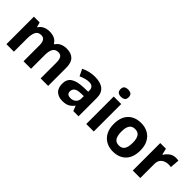

<svg xmlns="http://www.w3.org/2000/svg" viewBox="134 -1723 2697 2697"><g transform="rotate(45 1482.0 -375.0)"><path d="M719.2 -556.2Q812 -556.2 859.6 -508.5Q907.2 -460.9 907.2 -356V0H757.8V-318.8Q757.8 -437 675.8 -437Q616.7 -437 591.8 -394.8Q566.9 -352.5 566.9 -273.9V0H418V-318.8Q418 -437 335.9 -437Q273.9 -437 250.5 -390.6Q227.1 -344.2 227.1 -256.8V0H78.1V-545.9H191.9L211.9 -476.1H220.2Q244.6 -518.1 288.1 -537.1Q331.5 -556.2 378.9 -556.2Q501.5 -556.2 544.9 -476.1H558.1Q582.5 -518.1 627.2 -537.1Q671.9 -556.2 719.2 -556.2Z M1283.7 -557.1Q1393.6 -557.1 1452.1 -509.3Q1510.7 -461.4 1510.7 -363.8V0H1406.7L1377.9 -74.2H1374Q1338.9 -29.8 1300 -10Q1261.2 9.8 1192.9 9.8Q1120.1 9.8 1072 -32.5Q1023.9 -74.7 1023.9 -163.1Q1023.9 -250 1085 -291.3Q1146 -332.5 1268.1 -336.9L1362.8 -339.8V-363.8Q1362.8 -406.7 1340.3 -426.8Q1317.9 -446.8 1277.8 -446.8Q1238.3 -446.8 1200.2 -435.5Q1162.1 -424.3 1124 -407.2L1074.7 -507.8Q1118.2 -530.8 1172.1 -543.9Q1226.1 -557.1 1283.7 -557.1ZM1362.8 -252.9 1305.2 -251Q1232.9 -249 1204.8 -225.1Q1176.8 -201.2 1176.8 -162.1Q1176.8 -127.9 1196.8 -113.5Q1216.8 -99.1 1249 -99.1Q1296.9 -99.1 1329.8 -127.4Q1362.8 -155.8 1362.8 -208Z M1738.8 -759.8Q1772 -759.8 1795.9 -744.4Q1819.8 -729 1819.8 -687Q1819.8 -645.5 1795.9 -629.6Q1772 -613.8 1738.8 -613.8Q1705.1 -613.8 1681.4 -629.6Q1657.7 -645.5 1657.7 -687Q1657.7 -729 1681.4 -744.4Q1705.1 -759.8 1738.8 -759.8ZM1813 -545.9V0H1664.1V-545.9Z M2465.3 -273.9Q2465.3 -137.2 2393.8 -63.7Q2322.3 9.8 2199.2 9.8Q2122.6 9.8 2063.2 -23.2Q2003.9 -56.2 1970 -119.6Q1936 -183.1 1936 -273.9Q1936 -409.7 2007.3 -482.9Q2078.6 -556.2 2202.1 -556.2Q2278.8 -556.2 2338.1 -523.4Q2397.5 -490.7 2431.4 -427.7Q2465.3 -364.7 2465.3 -273.9ZM2087.9 -273.9Q2087.9 -192.9 2114.5 -151.4Q2141.1 -109.9 2201.2 -109.9Q2260.7 -109.9 2286.9 -151.4Q2313 -192.9 2313 -273.9Q2313 -355 2286.6 -395.5Q2260.3 -436 2200.2 -436Q2141.1 -436 2114.5 -395.5Q2087.9 -355 2087.9 -273.9Z M2893.1 -556.2Q2904.3 -556.2 2919.2 -554.9Q2934.1 -553.7 2943.4 -551.8L2932.1 -412.1Q2924.8 -414.6 2911.4 -415.8Q2897.9 -417 2888.2 -417Q2849.6 -417 2815.2 -403.6Q2780.8 -390.1 2759 -359.9Q2737.3 -329.6 2737.3 -277.8V0H2588.4V-545.9H2701.2L2723.1 -454.1H2730.5Q2754.4 -496.1 2796.4 -526.1Q2838.4 -556.2 2893.1 -556.2Z"/></g></svg>

Font: Open Sans
Style: Bold
Weight: 700
Designer: Monotype Design Team
Foundry: Monotype Imaging Inc.
Version: Version 3.000; ttfautohint (v1.8.4)